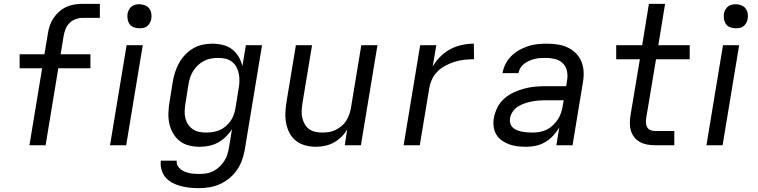

<svg xmlns="http://www.w3.org/2000/svg" viewBox="-20 -755 3940 998"><path d="M133 0 199 -400H82V-473H211L229 -581Q232 -602 239 -622.5Q246 -643 258.5 -661.5Q271 -680 288 -695Q305 -710 325 -719Q345 -728 366.5 -731.5Q388 -735 408 -735H499V-662H408Q391 -662 373 -655.5Q355 -649 341.5 -635.5Q328 -622 321 -604.5Q314 -587 311 -569L295 -473H450V-400H283L217 0Z M552 0 638 -520H722L636 0ZM704 -608Q690 -608 676 -613Q662 -618 654 -629Q646 -640 643.5 -655Q641 -670 643 -685Q645 -695 650.5 -705Q656 -715 664.5 -721.5Q673 -728 683.5 -730.5Q694 -733 705 -733Q719 -733 733 -727.5Q747 -722 755.5 -711Q764 -700 766.5 -685Q769 -670 766 -655Q764 -645 758.5 -635Q753 -625 744.5 -618.5Q736 -612 725.5 -610Q715 -608 704 -608Z M1014 223Q989 223 965.5 220.5Q942 218 919 212Q896 206 875.5 195Q855 184 840.5 167Q826 150 819.5 127Q813 104 816 80H899Q897 94 903 105.5Q909 117 919 125Q929 133 941 137.5Q953 142 966 145Q979 148 992.5 148.5Q1006 149 1020 149Q1037 149 1055 146Q1073 143 1090 134Q1107 125 1121 111.5Q1135 98 1145.5 82Q1156 66 1161.5 48.5Q1167 31 1170 13L1186 -84Q1173 -63 1154 -44.5Q1135 -26 1113 -14Q1091 -2 1066.5 3Q1042 8 1018 8Q989 8 961.5 1Q934 -6 913 -23Q892 -40 878.5 -64Q865 -88 859.5 -115.5Q854 -143 855.5 -172Q857 -201 862 -230L878 -330Q882 -355 890 -379.5Q898 -404 910.5 -427Q923 -450 942 -470Q961 -490 984 -503.5Q1007 -517 1032.5 -522.5Q1058 -528 1083 -528Q1111 -528 1138 -521.5Q1165 -515 1186 -499Q1207 -483 1220.5 -460Q1234 -437 1240 -411L1258 -520H1342L1252 25Q1247 52 1237.5 78.5Q1228 105 1211.5 129Q1195 153 1171.5 172Q1148 191 1122 202.5Q1096 214 1068.5 218.5Q1041 223 1014 223ZM1051 -66Q1068 -66 1085.5 -68.5Q1103 -71 1120.5 -78.5Q1138 -86 1152.5 -98Q1167 -110 1178 -125.5Q1189 -141 1195 -158.5Q1201 -176 1204 -193L1220 -293Q1224 -313 1224.5 -332.5Q1225 -352 1221.5 -370.5Q1218 -389 1209.5 -405.5Q1201 -422 1186.5 -433.5Q1172 -445 1153.5 -449.5Q1135 -454 1115 -454Q1097 -454 1078.5 -451Q1060 -448 1042.5 -439.5Q1025 -431 1010.5 -417.5Q996 -404 985.5 -388Q975 -372 969 -354Q963 -336 960 -318L944 -218Q941 -199 940 -180Q939 -161 943 -143Q947 -125 956.5 -110Q966 -95 980.5 -84.5Q995 -74 1013.5 -70Q1032 -66 1051 -66Z M1622 8Q1593 8 1566 0.5Q1539 -7 1518 -23.5Q1497 -40 1484.5 -64.5Q1472 -89 1467 -116Q1462 -143 1463.5 -172Q1465 -201 1470 -230L1518 -520H1602L1552 -218Q1549 -199 1548 -180Q1547 -161 1551 -143.5Q1555 -126 1563.5 -110.5Q1572 -95 1586 -84.5Q1600 -74 1618 -70Q1636 -66 1655 -66Q1672 -66 1689 -68.5Q1706 -71 1723 -79Q1740 -87 1754.5 -99Q1769 -111 1779 -126.5Q1789 -142 1795 -159Q1801 -176 1804 -193L1858 -520H1942L1856 0H1772L1785 -83Q1773 -62 1755 -44Q1737 -26 1715 -14Q1693 -2 1669 3Q1645 8 1622 8Z M2078 0 2164 -520H2248L2229 -409Q2245 -437 2269 -461Q2293 -485 2322 -500Q2351 -515 2382 -521.5Q2413 -528 2443 -528L2444 -447Q2420 -447 2395 -444.5Q2370 -442 2345.5 -434.5Q2321 -427 2297.5 -415Q2274 -403 2255.5 -385Q2237 -367 2226 -343.5Q2215 -320 2211 -295L2162 0Z M2716 8Q2693 8 2670.5 5.5Q2648 3 2627.5 -4.5Q2607 -12 2589 -24.5Q2571 -37 2560 -55.5Q2549 -74 2546 -96.5Q2543 -119 2547 -142Q2552 -169 2565 -195.5Q2578 -222 2600.5 -242Q2623 -262 2650 -274.5Q2677 -287 2705 -294.5Q2733 -302 2761 -304.5Q2789 -307 2816 -307H2923L2928 -339Q2932 -364 2926.5 -388Q2921 -412 2904 -427.5Q2887 -443 2863.5 -448.5Q2840 -454 2815 -454Q2801 -454 2787 -453Q2773 -452 2758.5 -448.5Q2744 -445 2730.5 -439Q2717 -433 2705 -424Q2693 -415 2685 -402Q2677 -389 2675 -375H2592Q2596 -399 2607.5 -422Q2619 -445 2637.5 -463.5Q2656 -482 2678.5 -494.5Q2701 -507 2724.5 -515Q2748 -523 2772.5 -525.5Q2797 -528 2821 -528Q2849 -528 2877 -524Q2905 -520 2929 -509Q2953 -498 2972 -479.5Q2991 -461 3001.5 -436.5Q3012 -412 3013.5 -384Q3015 -356 3010 -327L2956 0H2872L2887 -92Q2874 -70 2855.5 -50Q2837 -30 2814 -16.5Q2791 -3 2766 2.5Q2741 8 2716 8ZM2749 -66Q2768 -66 2787 -69.5Q2806 -73 2823.5 -82Q2841 -91 2856 -105.5Q2871 -120 2881.5 -137Q2892 -154 2897.5 -172.5Q2903 -191 2906 -210L2910 -234H2815Q2797 -234 2779.5 -232.5Q2762 -231 2744 -227.5Q2726 -224 2708 -218Q2690 -212 2673 -201.5Q2656 -191 2645 -174.5Q2634 -158 2631 -140Q2629 -126 2632.5 -113.5Q2636 -101 2645.5 -92Q2655 -83 2668 -78Q2681 -73 2694 -70.5Q2707 -68 2721 -67Q2735 -66 2749 -66Z M3386 0Q3365 0 3345 -3.5Q3325 -7 3308 -16Q3291 -25 3278.5 -40Q3266 -55 3260 -73.5Q3254 -92 3254 -112.5Q3254 -133 3257 -154L3306 -447H3183V-520H3318L3353 -735H3437L3402 -520H3565V-447H3390L3339 -142Q3337 -129 3337.5 -116.5Q3338 -104 3344 -93.5Q3350 -83 3361.5 -78.5Q3373 -74 3386 -74H3485V0Z M3652 0 3738 -520H3822L3736 0ZM3804 -608Q3790 -608 3776 -613Q3762 -618 3754 -629Q3746 -640 3743.5 -655Q3741 -670 3743 -685Q3745 -695 3750.5 -705Q3756 -715 3764.5 -721.5Q3773 -728 3783.5 -730.5Q3794 -733 3805 -733Q3819 -733 3833 -727.5Q3847 -722 3855.5 -711Q3864 -700 3866.5 -685Q3869 -670 3866 -655Q3864 -645 3858.5 -635Q3853 -625 3844.5 -618.5Q3836 -612 3825.5 -610Q3815 -608 3804 -608Z"/></svg>

Font: Iosevka Aile Oblique
Style: Regular
Weight: 400
Italic angle: -9°
Designer: Belleve Invis
Foundry: Belleve Invis
Version: Version 31.1.0; ttfautohint (v1.8.4)